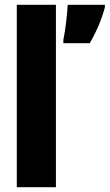

<svg xmlns="http://www.w3.org/2000/svg" viewBox="-20 -780 457 800"><path d="M50 0V-760H213V0ZM417 -749Q395 -670 354 -600H244V-614Q250 -642 255.5 -687Q261 -732 262 -760H417Z"/></svg>

Font: Noto Sans UI CondBlack
Style: Regular
Weight: 900
Width: 3
Designer: Monotype Design Team
Foundry: Monotype Imaging Inc.
Version: Version 1.001